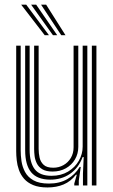

<svg xmlns="http://www.w3.org/2000/svg" viewBox="-20 -796 487 824"><path d="M184 8.5Q146.8 8.5 122.2 -1.8Q97.8 -12 83.1 -29.1Q68.5 -46.2 61.2 -66.8Q54 -87.2 51.8 -108.1Q49.5 -129 49.5 -147V-600H68.8V-150Q68.8 -129 72.2 -104.5Q75.8 -80 87.5 -58Q99.2 -36 123.6 -22.1Q148 -8.2 189.8 -8.2Q236 -8.2 269.1 -27.4Q302.2 -46.5 322 -79.5H326.5L318.2 -21V0H298.8V-8.2L309.5 -46H305.8Q283.5 -17.2 253 -4.4Q222.5 8.5 184 8.5ZM374.2 0V-600H393.8V0ZM205.8 -59.8Q178 -59.8 162 -69.4Q146 -79 138.4 -94Q130.8 -109 128.6 -125.6Q126.5 -142.2 126.5 -156.2V-600H145.8V-157.2Q145.8 -138.2 149.9 -119.6Q154 -101 167.4 -88.6Q180.8 -76.2 208.5 -76.2Q232.8 -76.2 252.5 -87.4Q272.2 -98.5 284 -118.2Q295.8 -138 295.8 -164V-600H316V-165.5Q316 -136.2 301.9 -112.1Q287.8 -88 262.9 -73.9Q238 -59.8 205.8 -59.8ZM195 -25Q139.5 -25.5 113.8 -56.6Q88 -87.8 88 -151V-600H107.2V-153.2Q107.2 -98.5 128.9 -70Q150.5 -41.5 201.2 -41.5Q242 -41.5 272 -59.5Q302 -77.5 318.4 -106.2Q334.8 -135 334.8 -166.8V-600H354.8V0H336V-51L339.2 -121.8H334.5Q317.2 -75 280.5 -49.9Q243.8 -24.8 195 -25ZM171.8 -645 70.8 -776H92.5L190 -645ZM207.2 -645 113.5 -776H135.2L225.5 -645ZM242.8 -645 156.2 -776H178L261 -645Z"/></svg>

Font: Big Shoulders Inline Text Thin SemiBold
Style: Regular
Weight: 600
Version: Version 2.002